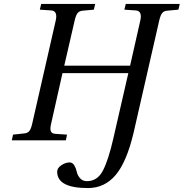

<svg xmlns="http://www.w3.org/2000/svg" viewBox="-20 -712 932 974"><path d="M40 0 46 -29 101 -35Q119 -36 128 -46.5Q137 -57 143 -83L263 -609Q273 -656 241 -659L182 -663L189 -692H463L456 -663L401 -658Q383 -657 374 -646Q365 -635 359 -609L306 -379H640L692 -609Q702 -656 670 -659L611 -663L618 -692H892L885 -663L830 -658Q812 -657 803 -646Q794 -635 788 -609L658 -40Q623 109 567 175.5Q511 242 426 242Q270 242 270 159Q270 140 291.5 126Q313 112 333 112Q348 112 357 127Q366 142 369.5 159.5Q373 177 386 192Q399 207 421 207Q474 207 502 153.5Q530 100 555 -10L631 -341H297L239 -83Q233 -58 238 -46Q243 -34 261 -33L320 -29L314 0Z"/></svg>

Font: Heuristica
Style: Italic
Weight: 400
Italic angle: -13°
Version: Version 1.0.2